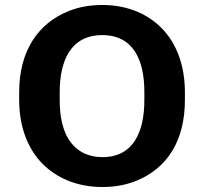

<svg xmlns="http://www.w3.org/2000/svg" viewBox="-20 -741 825 771"><path d="M722.5 -339V-371C722.5 -480.7 687.4 -568.4 630.1 -627C576.9 -681.4 497.6 -721 390.3 -721C341.2 -721 296.2 -712.8 255.5 -696.5C131.1 -646.6 57 -534.3 57 -371V-339C57 -229.6 93.1 -141.6 150.5 -83.5C203.7 -29.7 284.3 10 391.4 10C440.5 10 485.5 1.8 526.2 -14.5C650.9 -64.6 722.5 -175.2 722.5 -339ZM391.4 -110C364.3 -110 340.1 -115 318.8 -125C247.5 -158.5 219.8 -238.6 219.8 -339V-372C219.8 -497.5 264.6 -600 390.3 -600C516.4 -600 559.7 -498.4 559.7 -372V-339C559.7 -213.7 516.9 -110 391.4 -110Z"/></svg>

Font: Asimov
Style: Wid
Weight: 500
Designer: Google
Version: Version 2.000980; 2014